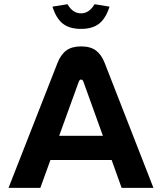

<svg xmlns="http://www.w3.org/2000/svg" viewBox="-20 -902 757 922"><path d="M255.9 -599.1Q271.5 -639.6 298.1 -659.4Q324.7 -679.2 369.1 -679.2Q414.6 -679.2 440.9 -659.4Q467.3 -639.6 482.9 -599.1L716.8 0H564L516.1 -133.8H222.2L173.8 0H21ZM231.9 -870.1Q249.5 -814 281.5 -788.6Q313.5 -763.2 369.1 -763.2Q424.3 -763.2 456.3 -788.6Q488.3 -814 505.9 -870.1L434.1 -881.8Q408.2 -837.9 369.1 -837.9Q329.1 -837.9 304.2 -881.8ZM264.2 -250H474.1L380.9 -508.8Q377 -520 369.1 -520Q362.3 -520 357.9 -508.8Z"/></svg>

Font: LT Wave Text Bold
Style: Regular
Weight: 700
Designer: Daniel Lyons
Version: Version 2.5 (Glyphs App)